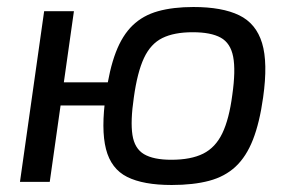

<svg xmlns="http://www.w3.org/2000/svg" viewBox="-20 -519 833 548"><path d="M532 -499Q614 -499 662.5 -475.5Q711 -452 728 -396Q745 -340 731 -241Q721 -169 702 -120.5Q683 -72 652.5 -43.5Q622 -15 577 -3Q532 9 470 9Q389 9 343 -14Q297 -37 282.5 -93.5Q268 -150 282 -248Q292 -321 310.5 -369.5Q329 -418 358.5 -446.5Q388 -475 431 -487Q474 -499 532 -499ZM191 -487 122 0H37L106 -487ZM326 -284 317 -218H146L156 -284ZM530 -427Q477 -427 443.5 -410.5Q410 -394 391 -353.5Q372 -313 362 -241Q352 -173 358 -134Q364 -95 391 -79Q418 -63 469 -63Q525 -63 560 -80.5Q595 -98 614.5 -138.5Q634 -179 643 -248Q653 -318 645.5 -357Q638 -396 610 -411.5Q582 -427 530 -427Z"/></svg>

Font: Exo 2
Style: Italic
Weight: 400
Italic angle: -8°
Designer: Natanael Gama
Foundry: Natanael Gama
Version: Version 2.010